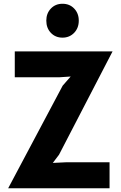

<svg xmlns="http://www.w3.org/2000/svg" viewBox="-20 -1000 642 1020"><path d="M23.5 0 313 -545 355.5 -593.5 295 -589.5H58.5V-727H578L293.5 -178L260.5 -134.5L333 -138H562V0ZM312 -800Q274.5 -800 250.2 -825.5Q226 -851 226 -890.5Q226 -929 250.2 -954.5Q274.5 -980 312 -980Q350 -980 374.2 -954.5Q398.5 -929 398.5 -890.5Q398.5 -851 373.8 -825.5Q349 -800 312 -800Z"/></svg>

Font: Spline Sans
Style: Bold
Weight: 700
Designer: Eben Sorkin, Mirko Velimirovic
Foundry: Sorkin Type
Version: Version 1.000; ttfautohint (v1.8.3)